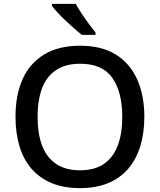

<svg xmlns="http://www.w3.org/2000/svg" viewBox="-20 -961 825 991"><path d="M725 -358Q725 -275 704.5 -207.5Q684 -140 642.5 -91Q601 -42 538.5 -16Q476 10 393 10Q308 10 245.5 -16.5Q183 -43 141.5 -91.5Q100 -140 80 -208Q60 -276 60 -359Q60 -469 96 -551Q132 -633 206.5 -679Q281 -725 394 -725Q504 -725 577.5 -679.5Q651 -634 688 -551.5Q725 -469 725 -358ZM174 -358Q174 -272 197 -210.5Q220 -149 269 -115.5Q318 -82 393 -82Q469 -82 517 -115.5Q565 -149 588 -210.5Q611 -272 611 -358Q611 -487 559.5 -559.5Q508 -632 394 -632Q318 -632 269 -599Q220 -566 197 -505Q174 -444 174 -358ZM371 -941Q383 -919 401 -891.5Q419 -864 438.5 -838Q458 -812 473 -793V-781H402Q385 -795 362.5 -814.5Q340 -834 317.5 -855.5Q295 -877 276.5 -897Q258 -917 248 -931V-941Z"/></svg>

Font: Noto Sans Devanagari Medium
Style: Regular
Weight: 500
Version: Version 2.003